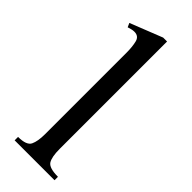

<svg xmlns="http://www.w3.org/2000/svg" viewBox="-213 -653 678 678"><g transform="rotate(45 126.0 -313.5)"><path d="M232.4 0H33.2V-17.1Q75.2 -17.1 84.5 -36.4Q93.8 -55.7 93.8 -91.3V-497.6Q93.8 -526.9 88.6 -548.6Q83.5 -570.3 61 -570.3Q54.2 -570.3 47.6 -568.6Q41 -566.9 33.2 -564.5L26.4 -579.6L147.5 -627.4H167V-91.3Q167 -50.8 177.7 -33.9Q188.5 -17.1 232.4 -17.1Z"/></g></svg>

Font: Rohingya Solluk
Style: Regular
Weight: 400
Designer: SIL International
Foundry: SIL International
Version: Version 1.001